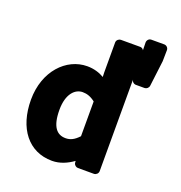

<svg xmlns="http://www.w3.org/2000/svg" viewBox="-145 -914 1010 1074"><g transform="rotate(20 359.5 -376.5)"><path d="M55 -245C55 -75 142 37 282 37C329 37 371 18 407 -8L408 4C410 16 421 25 433 25H528C539 25 553 15 553 0V-706C553 -717 543 -731 528 -731H413C402 -731 388 -721 388 -706V-528V-527L389 -501C362 -517 328 -528 288 -528C164 -528 55 -415 55 -245ZM224 -246C224 -342 269 -383 313 -383C338 -383 361 -376 388 -355V-148C361 -119 338 -108 310 -108C258 -108 224 -145 224 -246ZM630 -523C641 -523 653 -532 655 -545L674 -699V-702L675 -765C675 -779 663 -790 650 -790H573C558 -790 548 -777 548 -764L553 -547C553 -534 565 -523 578 -523Z"/></g></svg>

Font: Falling Sky
Style: Blk
Weight: 900
Designer: Paul D. Hunt
Foundry: Adobe Systems Incorporated
Version: Version 1.02